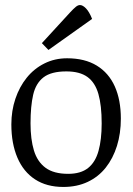

<svg xmlns="http://www.w3.org/2000/svg" viewBox="-20 -733 528 761"><path d="M231 8Q165 8 119 -22Q73 -52 49 -108Q25 -164 25 -240Q25 -294 41 -341.5Q57 -389 86 -425Q115 -461 156 -481.5Q197 -502 246 -502Q316 -502 363.5 -473Q411 -444 435 -390.5Q459 -337 459 -263Q459 -204 443.5 -154.5Q428 -105 399 -68.5Q370 -32 327.5 -12Q285 8 231 8ZM250 -44Q300 -44 329 -67Q358 -90 370.5 -135Q383 -180 383 -244Q383 -315 370 -360.5Q357 -406 326.5 -428Q296 -450 243 -450Q183 -450 152.5 -426.5Q122 -403 111.5 -357.5Q101 -312 101 -244Q101 -181 114.5 -136.5Q128 -92 160.5 -68Q193 -44 250 -44ZM172 -535 146 -562 258 -684Q271 -698 280 -705.5Q289 -713 297 -713Q308 -713 321 -699.5Q334 -686 345 -658Z"/></svg>

Font: Faustina Light
Style: Regular
Weight: 300
Designer: Alfonso Garcia
Foundry: http://www.omnibus-type.com
Version: Version 1.200